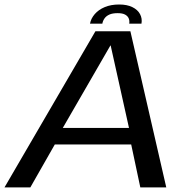

<svg xmlns="http://www.w3.org/2000/svg" viewBox="-36 -812 834 832"><path d="M-16.5 0H95.5L201.5 -186H532.5L572 0H684.5L529 -676.5H377.5ZM236 -257.5 442.5 -615H443.5L523 -257.5ZM480.5 -792.5Q444.5 -792.5 417.8 -781.2Q391 -770 374.5 -750.8Q358 -731.5 354 -709.5H407.5Q409.5 -721.5 416.8 -732Q424 -742.5 437.8 -748.8Q451.5 -755 474 -755Q494.5 -755 506 -748.8Q517.5 -742.5 521.8 -732.2Q526 -722 524 -709.5H577Q581 -731.5 570.8 -750.8Q560.5 -770 537.5 -781.2Q514.5 -792.5 480.5 -792.5Z"/></svg>

Font: Anybody SemiExpanded
Style: Italic
Weight: 400
Width: 6
Italic angle: -10°
Version: Version 1.113;gftools[0.9.25]